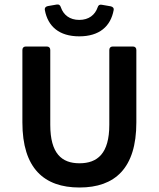

<svg xmlns="http://www.w3.org/2000/svg" viewBox="-20 -835 716 867"><path d="M182.6 -789.1C196.3 -715.8 247.1 -670.9 337.9 -670.9C428.7 -670.9 479.5 -715.8 493.2 -789.1C495.1 -798.8 489.3 -804.7 479.5 -806.6L439.5 -813.5C429.7 -815.4 423.8 -811.5 420.9 -801.8C409.2 -767.6 380.9 -745.1 337.9 -745.1C294.9 -745.1 266.6 -767.6 254.9 -801.8C252 -811.5 246.1 -816.4 236.3 -814.5L196.3 -807.6C186.5 -805.7 180.7 -799.8 182.6 -789.1ZM81.1 -282.2C81.1 -75.2 178.7 11.7 338.9 11.7C499 11.7 595.7 -75.2 595.7 -282.2V-609.4C595.7 -619.1 589.8 -625 580.1 -625H489.3C479.5 -625 473.6 -619.1 473.6 -609.4V-271.5C473.6 -141.6 419.9 -97.7 338.9 -97.7C258.8 -97.7 207 -141.6 207 -271.5V-609.4C207 -619.1 201.2 -625 191.4 -625H96.7C86.9 -625 81.1 -619.1 81.1 -609.4Z"/></svg>

Font: Ed Sans Neue SemiBold
Style: Regular
Weight: 600
Designer: Stephen Hutchings
Version: Version 1.004;PS 001.004;hotconv 1.0.88;makeotf.lib2.5.64775